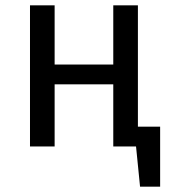

<svg xmlns="http://www.w3.org/2000/svg" viewBox="-20 -547 633 717"><path d="M578 -74V150H503L488 0H403V-232H184V0H92V-527H184V-306H403V-527H495V-74Z"/></svg>

Font: FiraGO
Style: Regular
Weight: 400
Designer: bBox Type
Foundry: bBox Type GmbH
Version: Version 1.001;April 20, 2020;FontCreator 12.0.0.2555 64-bit